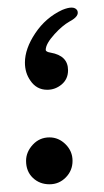

<svg xmlns="http://www.w3.org/2000/svg" viewBox="-20 -537 270 500"><path d="M181.2 -509.8Q188 -495.1 161.1 -481Q142.1 -470.2 122.1 -448.2Q99.1 -422.9 99.1 -407.2Q99.1 -401.9 111.8 -399.9Q157.2 -392.1 157.2 -354Q157.2 -331.1 140.6 -317.1Q124 -303.2 103 -303.2Q75.2 -303.2 59.1 -327.1Q44.9 -347.2 44.9 -374Q44.9 -410.2 72 -450.7Q99.1 -491.2 142.1 -511.2Q172.9 -523.9 181.2 -509.8ZM168.9 -118.2Q168.9 -92.8 151.4 -75Q133.8 -57.1 108.9 -57.1Q83 -57.1 65.4 -74Q47.9 -90.8 47.9 -118.2Q47.9 -141.1 65.4 -160.2Q83 -179.2 108.9 -179.2Q132.8 -179.2 150.9 -161.1Q168.9 -143.1 168.9 -118.2Z"/></svg>

Font: Jameel Khushkhat-L
Style: Regular
Weight: 400
Version: Version 3.5